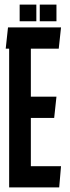

<svg xmlns="http://www.w3.org/2000/svg" viewBox="-20 -820 307 840"><path d="M247 -93 239 0H20V-607H5L15 -700H247L237 -607H115V-397H227L217 -304H115V-93ZM154 -800H227V-727H154ZM66 -800H139V-727H66Z"/></svg>

Font: Karantina
Style: Regular
Weight: 400
Designer: Rony Koch
Foundry: Rony Koch
Version: Version 1.000; ttfautohint (v1.8.3)